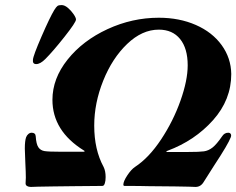

<svg xmlns="http://www.w3.org/2000/svg" viewBox="-20 -734 933 758"><path d="M81 -10 82 -33Q82 -52 80 -92Q78 -132 78 -147Q78 -178 83 -192Q86 -200 92 -205Q98 -210 105 -210Q120 -210 121 -196Q123 -165 131.5 -152.5Q140 -140 156 -137.5Q172 -135 216 -135H310Q313 -135 314 -136.5Q315 -138 311 -140Q187 -217 187 -340Q187 -424 247 -499Q307 -574 404.5 -619Q502 -664 607 -664Q688 -664 753 -635.5Q818 -607 855 -556Q892 -505 893 -442Q893 -340 821 -259.5Q749 -179 642 -139Q637 -137 636.5 -135.5Q636 -134 639 -134H722Q767 -134 785 -136.5Q803 -139 819 -151.5Q835 -164 857 -196Q866 -210 881 -210Q888 -210 891 -205Q894 -200 891 -192Q881 -165 825 -80L785 -17Q773 4 752 4Q748 4 725.5 3Q703 2 671 2L568 1Q535 0 472 0Q467 0 467 -5Q467 -18 482.5 -41.5Q498 -65 513 -75Q568 -111 616 -183.5Q664 -256 692.5 -336.5Q721 -417 721 -476Q721 -543 691 -580Q661 -617 607 -617Q541 -617 482 -560.5Q423 -504 387.5 -415.5Q352 -327 352 -238Q352 -143 389 -75Q397 -59 397 -35Q397 -20 394 -11Q391 0 384 0L272 1L190 2Q155 2 130.5 3Q106 4 102 4Q93 4 87 0.5Q81 -3 81 -10ZM110 -498Q111 -514 144 -590Q177 -666 194 -694Q202 -707 207 -710.5Q212 -714 223 -714Q235 -714 248 -703Q261 -692 270.5 -678Q280 -664 280 -657Q280 -646 234.5 -588.5Q189 -531 159 -501Q139 -481 123 -481Q108 -481 110 -498Z"/></svg>

Font: EB Garamond ExtraBold
Style: Italic
Weight: 800
Italic angle: -17.2°
Designer: Georg Duffner and Octavio Pardo
Foundry: Georg Duffner
Version: Version 1.000